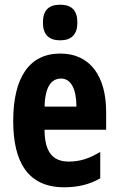

<svg xmlns="http://www.w3.org/2000/svg" viewBox="-20 -784 501 814"><path d="M235 -764C185 -764 162 -739 162 -688C162 -638 187 -613 235 -613C283 -613 308 -638 308 -688C308 -738 286 -764 235 -764ZM236 -557C104 -557 36 -455 36 -271C36 -96 99 10 252 10C310 10 360 -2 405 -28V-140C357 -111 318 -99 271 -99C202 -99 169 -142 169 -234H430V-310C430 -462 361 -557 236 -557ZM239 -451C280 -451 304 -408 304 -332H169C171 -417 198 -451 239 -451Z"/></svg>

Font: Noto Sans Oriya ExtCond Bold
Style: Bold
Weight: 700
Width: 2
Designer: Amélie Bonet and Sol Matas
Foundry: Google LLC
Version: Version 2.006